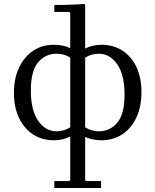

<svg xmlns="http://www.w3.org/2000/svg" viewBox="-20 -695 781 965"><path d="M490 10Q444 10 408 -7V-55Q425 -45 442 -40Q459 -35 476 -35Q533 -35 569.5 -78.5Q606 -122 606 -220Q606 -318 569.5 -371.5Q533 -425 476 -425Q459 -425 442 -420.5Q425 -416 408 -405V-451Q425 -460 446 -465Q467 -470 490 -470Q550 -470 595.5 -440.5Q641 -411 666 -357.5Q691 -304 691 -232Q691 -160 666 -105.5Q641 -51 595.5 -20.5Q550 10 490 10ZM253 250V215H328L333 210H408L413 215H488V250ZM251 10Q191 10 146 -19.5Q101 -49 75.5 -102.5Q50 -156 50 -228Q50 -300 75.5 -354.5Q101 -409 146 -439.5Q191 -470 251 -470Q297 -470 333 -453V-405Q317 -416 299.5 -420.5Q282 -425 265 -425Q208 -425 171.5 -381.5Q135 -338 135 -240Q135 -142 171.5 -88.5Q208 -35 265 -35Q282 -35 299.5 -40Q317 -45 333 -55V-9Q316 0 295 5Q274 10 251 10ZM333 210V-648H408V210ZM333 -630 328 -635H253V-670Q279 -670 304.5 -670.5Q330 -671 355 -672Q380 -673 403 -675L408 -670V-635Z"/></svg>

Font: Brygada 1918
Style: Regular
Weight: 400
Designer: Mateusz Machalski | Borys Kosmynka | Przemek Hoffer
Foundry: NIEPODLEGLA 2018
Version: Version 3.006